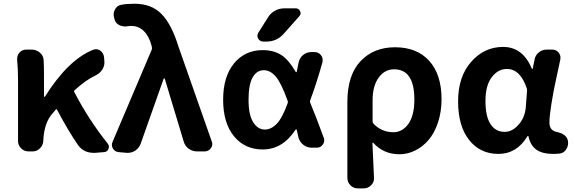

<svg xmlns="http://www.w3.org/2000/svg" viewBox="-20 -832 3156 1055"><path d="M571.3 -43.9Q578.1 -35.2 578.1 -25.4Q578.1 -19.5 576.2 -13.7Q569.3 2.9 551.8 3.9L502 7.8Q497.1 7.8 493.2 7.8Q470.7 7.8 449.2 -1Q424.8 -12.7 409.2 -34.2Q351.6 -118.2 293.9 -228.5Q291 -235.4 286.1 -229.5L271.5 -211.9Q221.7 -159.2 217.8 -57.6Q216.8 -34.2 199.7 -17.1Q182.6 0 159.2 0H136.7Q112.3 0 95.7 -17.1Q79.1 -34.2 79.1 -57.6V-392.6Q79.1 -452.1 74.2 -502.9Q74.2 -505.9 74.2 -508.8Q74.2 -528.3 86.9 -543Q102.5 -559.6 125 -559.6H153.3Q178.7 -559.6 198.2 -543.5Q217.8 -527.3 219.7 -502.9Q221.7 -470.7 221.7 -422.9V-301.8Q221.7 -299.8 223.6 -299.8Q225.6 -299.8 227.5 -301.8Q354.5 -503.9 492.2 -558.6Q500 -561.5 507.8 -561.5Q519.5 -561.5 531.2 -553.7Q549.8 -540 551.8 -516.6L553.7 -493.2Q553.7 -490.2 553.7 -487.3Q553.7 -466.8 541 -448.2Q527.3 -427.7 503.9 -417Q452.1 -392.6 390.6 -336.9Q384.8 -332 388.7 -325.2Q466.8 -174.8 571.3 -43.9Z M752.9 -42Q744.1 -18.6 722.7 -3.9Q704.1 7.8 682.6 7.8Q678.7 7.8 675.8 7.8L632.8 3.9Q612.3 2.9 600.6 -15.6Q594.7 -25.4 594.7 -36.1Q594.7 -44.9 598.6 -52.7L813.5 -558.6Q816.4 -565.4 814.5 -572.3L812.5 -582Q798.8 -633.8 770 -661.6Q741.2 -689.5 702.1 -689.5Q690.4 -689.5 679.7 -687.5Q673.8 -686.5 668 -686.5Q650.4 -686.5 634.8 -694.3Q615.2 -704.1 609.4 -725.6L607.4 -733.4Q604.5 -742.2 604.5 -751Q604.5 -765.6 611.3 -779.3Q623 -801.8 646.5 -805.7Q676.8 -811.5 719.7 -811.5Q811.5 -811.5 867.2 -755.4Q922.9 -699.2 960.9 -575.2L1143.6 -54.7Q1146.5 -46.9 1146.5 -40Q1146.5 -28.3 1138.7 -17.6Q1126 0 1104.5 0H1063.5Q1037.1 0 1016.6 -15.1Q996.1 -30.3 989.3 -54.7L885.7 -398.4Q884.8 -401.4 882.3 -401.4Q879.9 -401.4 878.9 -398.4Z M1560.5 -264.6Q1563.5 -271.5 1560.5 -278.3Q1525.4 -376 1496.1 -410.2Q1465.8 -446.3 1429.7 -446.3Q1390.6 -446.3 1368.2 -406.7Q1345.7 -367.2 1345.7 -283.2Q1345.7 -201.2 1371.1 -160.6Q1396.5 -120.1 1435.5 -120.1Q1470.7 -120.1 1502 -153.3Q1532.2 -185.5 1560.5 -264.6ZM1684.6 -281.2Q1681.6 -274.4 1684.6 -267.6Q1716.8 -190.4 1758.8 -75.2Q1761.7 -67.4 1761.7 -60.5Q1761.7 -48.8 1753.9 -38.1Q1742.2 -20.5 1720.7 -20.5H1692.4Q1667 -20.5 1647 -36.1Q1627 -51.8 1620.1 -76.2Q1613.3 -105.5 1610.4 -119.1Q1609.4 -121.1 1607.4 -121.1Q1605.5 -121.1 1604.5 -120.1Q1533.2 -10.7 1423.8 -10.7Q1325.2 -10.7 1265.6 -83.5Q1206.1 -156.2 1206.1 -283.7Q1206.1 -411.1 1266.1 -483.9Q1326.2 -556.6 1423.8 -556.6Q1484.4 -556.6 1526.4 -529.3Q1567.4 -502 1604.5 -437.5Q1605.5 -435.5 1607.4 -435.5Q1609.4 -435.5 1610.4 -437.5Q1616.2 -464.8 1621.1 -489.3Q1626 -513.7 1645.5 -529.8Q1665 -545.9 1690.4 -545.9H1709Q1730.5 -545.9 1744.1 -528.3Q1752.9 -516.6 1752.9 -502.9Q1752.9 -497.1 1752 -490.2Q1716.8 -366.2 1684.6 -281.2ZM1453.1 -737.3Q1466.8 -759.8 1490.7 -772.9Q1514.6 -786.1 1541 -786.1H1605.5Q1622.1 -786.1 1628.9 -770.5Q1631.8 -764.6 1631.8 -759.8Q1631.8 -751 1625 -743.2L1539.1 -646.5Q1501 -603.5 1443.4 -603.5H1426.8Q1408.2 -603.5 1398.4 -620.1Q1394.5 -627.9 1394.5 -635.7Q1394.5 -643.6 1399.4 -652.3Z M1946.3 203.1Q1921.9 203.1 1905.3 186Q1888.7 168.9 1888.7 145.5V-271.5Q1888.7 -418.9 1960.9 -495.6Q2033.2 -572.3 2150.4 -572.3Q2271.5 -572.3 2338.9 -497.1Q2406.2 -421.9 2406.2 -287.1Q2406.2 -217.8 2386.7 -159.2Q2367.2 -100.6 2335 -63Q2302.7 -25.4 2261.2 -4.9Q2219.7 15.6 2174.8 15.6Q2087.9 15.6 2031.2 -46.9Q2030.3 -47.9 2028.3 -47.4Q2026.4 -46.9 2026.4 -44.9Q2035.2 137.7 2035.2 147.5Q2035.2 169.9 2019.5 185.5Q2002.9 203.1 1978.5 203.1ZM2141.6 -105.5Q2191.4 -105.5 2224.1 -151.4Q2256.8 -197.3 2256.8 -285.2Q2256.8 -451.2 2145.5 -451.2Q2093.8 -451.2 2060.5 -405.3Q2027.3 -359.4 2027.3 -281.2V-165Q2027.3 -158.2 2032.2 -152.3Q2077.1 -105.5 2141.6 -105.5Z M2718.8 13.7Q2618.2 13.7 2557.6 -63Q2497.1 -139.6 2497.1 -275.4Q2497.1 -411.1 2569.3 -492.7Q2641.6 -574.2 2744.1 -574.2Q2852.5 -574.2 2902.3 -455.1Q2903.3 -453.1 2905.3 -453.1Q2907.2 -453.1 2907.2 -455.1L2917 -502.9Q2920.9 -528.3 2940.4 -543.9Q2960 -559.6 2984.4 -559.6H3013.7Q3036.1 -559.6 3049.8 -543Q3059.6 -530.3 3059.6 -514.6Q3059.6 -508.8 3058.6 -503.9Q3039.1 -412.1 3029.8 -369.6Q3020.5 -327.1 3009.8 -260.7Q2999 -194.3 2999 -158.2Q2999 -116.2 3037.1 -107.4Q3093.8 -95.7 3100.6 -58.6Q3101.6 -51.8 3101.6 -45.9Q3101.6 -28.3 3091.8 -12.7Q3080.1 7.8 3056.6 11.7Q3038.1 13.7 3018.6 13.7Q2960.9 13.7 2927.7 -9.3Q2894.5 -32.2 2883.8 -83Q2882.8 -85 2880.9 -85Q2878.9 -85 2877.9 -83Q2819.3 13.7 2718.8 13.7ZM2752.9 -107.4Q2794.9 -107.4 2829.6 -147Q2864.3 -186.5 2869.1 -242.2L2876 -334Q2876 -340.8 2874 -347.7Q2838.9 -453.1 2764.6 -453.1Q2716.8 -453.1 2682.1 -407.7Q2647.5 -362.3 2647.5 -277.3Q2647.5 -192.4 2675.3 -149.9Q2703.1 -107.4 2752.9 -107.4Z"/></svg>

Font: Gen Jyuu Gothic P Bold
Style: Bold
Weight: 700
Designer: [Source Han Sans]
Ryoko NISHIZUKA  (kana & ideographs); Paul D. Hunt (Latin, Greek & Cyrillic); Wenlong ZHANG  (bopomofo
Version: Version 1.002.20150607